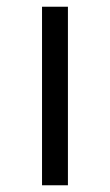

<svg xmlns="http://www.w3.org/2000/svg" viewBox="-20 -551 327 571"><path d="M105 -531H182V0H105Z"/></svg>

Font: Nebula Sans Book
Style: Regular
Weight: 400
Designer: Paul D. Hunt for Adobe (as Source Sans)
Foundry: Nebula Entertainment & Broadcasting LLC
Version: Version 1.010